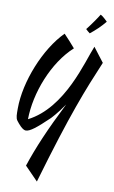

<svg xmlns="http://www.w3.org/2000/svg" viewBox="-145 -1039 947 1598"><g transform="rotate(10 328.5 -240.0)"><path d="M288 490C465 -116 553 -331 657 -578C649 -590 585 -670 565 -698C510 -568 414 -155 125 -8C127 -229 232 -504 399 -655C375 -684 329 -734 302 -762C145 -605 26 -307 26 -82C26 -33 25 -1 41 20C60 45 95 88 123 88C158 88 212 45 311 -50C311 -50 358 -97 417 -184C297 55 230 213 176 375C218 417 247 448 288 490ZM630 -921C623 -926 597 -957 570 -970C557 -947 505 -872 472 -831C477 -825 501 -805 507 -801C550 -835 594 -876 630 -921Z"/></g></svg>

Font: Yesteryear
Style: Regular
Weight: 400
Designer: Astigmatic (AOETI)
Foundry: Astigmatic (AOETI)
Version: Version 1.000